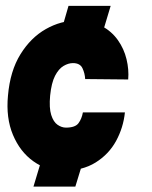

<svg xmlns="http://www.w3.org/2000/svg" viewBox="-20 -582 534 674"><path d="M195.5 -475 220.5 -561.5H368.5L342.5 -475ZM97.5 73 123.5 -13.5H271L244.5 73ZM200.5 17.5Q144 17.5 97.2 -15.8Q50.5 -49 25.5 -108.5Q0.5 -168 8 -246.5Q15.5 -333 51.8 -391.5Q88 -450 141 -480Q194 -510 251.5 -510Q301.5 -510 336.8 -491Q372 -472 393.8 -441.2Q415.5 -410.5 424.2 -374Q433 -337.5 430 -303L279 -304.5Q278 -324.5 269.5 -342.5Q261 -360.5 236 -360.5Q220 -360.5 203 -350.5Q186 -340.5 173.2 -315.8Q160.5 -291 156 -246.5Q152 -203 159.8 -178.5Q167.5 -154 182 -144Q196.5 -134 211.5 -134Q244 -134 255.5 -149.5Q267 -165 271 -187.5H418.5Q413 -134 387.5 -87.2Q362 -40.5 315.5 -11.5Q269 17.5 200.5 17.5Z"/></svg>

Font: Karla ExtraBold
Style: Italic
Weight: 800
Italic angle: -8°
Designer: Jonathan Pinhorn
Version: Version 2.004;gftools[0.9.33]